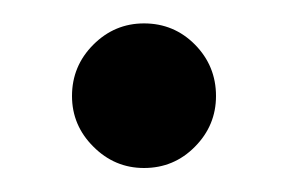

<svg xmlns="http://www.w3.org/2000/svg" viewBox="-20 -480 238 160"><path d="M40 -400Q40 -425 57.8 -442.8Q75.5 -460.5 100 -460.5Q125 -460.5 142.5 -442.8Q160 -425 160 -400Q160 -375.5 142.5 -357.8Q125 -340 100 -340Q75.5 -340 57.8 -357.8Q40 -375.5 40 -400Z"/></svg>

Font: Bodoni* 06pt
Style: Regular
Weight: 400
Version: Version 2.3